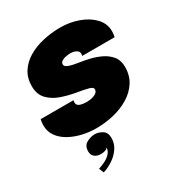

<svg xmlns="http://www.w3.org/2000/svg" viewBox="-184 -660 935 1011"><g transform="rotate(-30 283.5 -154.0)"><path d="M233.5 13Q192.5 13 151 3.5Q109.5 -6 75 -25Q40.5 -44 19.8 -72.8Q-1 -101.5 -1 -140.5Q-1 -151 0.5 -160.5Q2 -170 3.5 -175.5H203Q202.5 -172.5 201.8 -169Q201 -165.5 201 -162.5Q201 -146 217 -139.2Q233 -132.5 260.5 -132.5Q274.5 -132.5 290.5 -136Q306.5 -139.5 318 -147.8Q329.5 -156 329.5 -170Q329.5 -182 305.8 -188.5Q282 -195 234 -203Q192 -210 149.2 -224.8Q106.5 -239.5 78 -269Q49.5 -298.5 49.5 -349Q49.5 -398.5 73.2 -435Q97 -471.5 137.2 -495.2Q177.5 -519 228.5 -530.5Q279.5 -542 334 -542Q391.5 -542 443.2 -523.2Q495 -504.5 527.8 -470Q560.5 -435.5 560.5 -387.5Q560.5 -378.5 559 -368.8Q557.5 -359 556.5 -354.5H359Q360 -356.5 360.5 -359.8Q361 -363 361 -366.5Q361 -378 353.5 -384.8Q346 -391.5 334.8 -394.8Q323.5 -398 312 -398Q301.5 -398 286.2 -395.5Q271 -393 259.5 -386Q248 -379 248 -366Q248 -353.5 269 -345.8Q290 -338 328 -332.5Q353.5 -329 387.2 -321.2Q421 -313.5 452.8 -298.2Q484.5 -283 505.2 -257.5Q526 -232 526 -192.5Q526 -140 501.2 -101.5Q476.5 -63 434.8 -37.5Q393 -12 340.8 0.5Q288.5 13 233.5 13ZM188 142.5Q163.5 142.5 149.2 130.5Q135 118.5 135 97Q135 63 159.8 49.2Q184.5 35.5 210.5 35.5Q232 35.5 254.5 49Q277 62.5 277 96.5Q277 130.5 258 158.2Q239 186 210.2 205Q181.5 224 151 233.5L139 204.5Q155 199.5 175.2 190.2Q195.5 181 211.5 165.5Q227.5 150 229.5 127Q224.5 135 212.8 138.8Q201 142.5 188 142.5Z"/></g></svg>

Font: Epilogue Black
Style: Italic
Weight: 900
Italic angle: -12°
Designer: Tyler Finck
Foundry: Etcetera Type Co
Version: Version 2.111